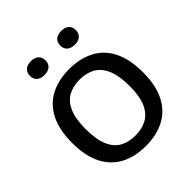

<svg xmlns="http://www.w3.org/2000/svg" viewBox="-213 -928 1077 1077"><g transform="rotate(-45 325.0 -389.5)"><path d="M325 7.5Q240.5 7.5 177.5 -25Q114.5 -57.5 79.5 -125Q44.5 -192.5 44.5 -297Q44.5 -402 79.5 -469.8Q114.5 -537.5 177.8 -570Q241 -602.5 325 -602.5Q410 -602.5 473.2 -570Q536.5 -537.5 571.2 -469.8Q606 -402 606 -297Q606 -192.5 571 -125Q536 -57.5 472.8 -25Q409.5 7.5 325 7.5ZM325 -75.5Q378.5 -75.5 417.5 -97.2Q456.5 -119 477.5 -167.2Q498.5 -215.5 498.5 -295Q498.5 -377 477.2 -426.5Q456 -476 417 -497.8Q378 -519.5 325 -519.5Q272.5 -519.5 233.8 -498Q195 -476.5 174 -428Q153 -379.5 153 -300Q153 -217.5 173.8 -168.2Q194.5 -119 233.2 -97.2Q272 -75.5 325 -75.5ZM445.5 -676.5Q415.5 -676.5 399.5 -691Q383.5 -705.5 383.5 -730.5Q383.5 -756 399.5 -770.8Q415.5 -785.5 445.5 -785.5Q475 -785.5 491 -770.8Q507 -756 507 -730.5Q507 -705.5 491 -691Q475 -676.5 445.5 -676.5ZM204.5 -676.5Q175 -676.5 159 -691Q143 -705.5 143 -730.5Q143 -756 159 -770.8Q175 -785.5 204.5 -785.5Q234.5 -785.5 250.5 -770.8Q266.5 -756 266.5 -730.5Q266.5 -705.5 250.5 -691Q234.5 -676.5 204.5 -676.5Z"/></g></svg>

Font: Encode Sans SC Condensed Thin Medium
Style: Regular
Weight: 500
Version: Version 3.002